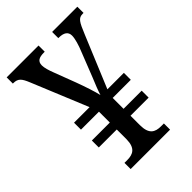

<svg xmlns="http://www.w3.org/2000/svg" viewBox="-211 -806 899 899"><g transform="rotate(-45 238.5 -357.0)"><path d="M111 0H372V-41H353C314 -41 287 -55 287 -115V-177H407V-223H287V-295H407V-341H298L404 -596C429 -657 438 -673 466 -673H472V-714H305V-673H308C341 -673 359 -661 359 -636C359 -616 349 -582 336 -551L288 -429C276 -401 262 -365 256 -345C250 -373 233 -424 217 -467L176 -575C167 -598 160 -621 160 -637C160 -664 177 -673 210 -673H215V-714H4V-673H7C38 -673 49 -659 65 -620L180 -341H77V-295H196V-223H77V-177H196V-111C195 -55 168 -41 130 -41H111Z"/></g></svg>

Font: Noto Serif Lao Cond
Style: Regular
Weight: 400
Width: 3
Designer: Monotype Design Team
Foundry: Monotype Imaging Inc.
Version: Version 2.004